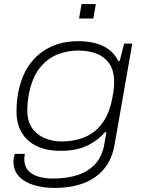

<svg xmlns="http://www.w3.org/2000/svg" viewBox="-20 -740 706 942"><path d="M248 182Q192 182 146 168Q100 154 73 125.5Q46 97 46 52Q46 45 47.5 36.5Q49 28 52 15H102Q101 22 100 28Q99 34 99 40Q99 75 118.5 96.5Q138 118 170 127Q202 136 239 136Q310 136 363 118Q416 100 449 62.5Q482 25 492 -33Q494 -48 497 -62.5Q500 -77 502 -92H496Q469 -62 437 -41.5Q405 -21 366.5 -10.5Q328 0 279 0Q206 0 157.5 -24.5Q109 -49 85 -92Q61 -135 61 -192Q61 -224 64.5 -254Q68 -284 75 -311Q102 -420 178 -479Q254 -538 362 -538Q436 -538 486 -514Q536 -490 561 -440H567L589 -526H629L542 -30Q530 41 490.5 88.5Q451 136 389.5 159Q328 182 248 182ZM281 -46Q326 -46 366.5 -57Q407 -68 440 -92.5Q473 -117 496.5 -158Q520 -199 531 -259Q535 -279 537 -293Q539 -307 539.5 -317.5Q540 -328 540 -336Q540 -393 517 -427Q494 -461 454.5 -476.5Q415 -492 364 -492Q309 -492 259 -471.5Q209 -451 173 -404Q137 -357 122 -279Q118 -258 116.5 -243Q115 -228 114.5 -217.5Q114 -207 114 -197Q114 -146 137 -112.5Q160 -79 198.5 -62.5Q237 -46 281 -46ZM368 -649 380 -720H450L438 -649Z"/></svg>

Font: Archivo Expanded Thin
Style: Italic
Weight: 250
Width: 7
Italic angle: -10°
Designer: Hector Gatti
Foundry: Omnibus-Type
Version: Version 2.001